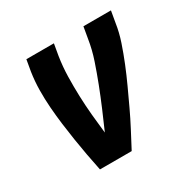

<svg xmlns="http://www.w3.org/2000/svg" viewBox="-124 -637 748 755"><g transform="rotate(-30 250.0 -260.0)"><path d="M122 0Q114 -38 107 -76Q100 -114 94 -152.5Q88 -191 83 -230Q78 -269 75 -308.5Q72 -348 72.5 -388Q73 -428 79 -468L88 -520H213L204 -468Q197 -423 196 -378.5Q195 -334 196.5 -290Q198 -246 202 -202.5Q206 -159 211 -116Q230 -159 248.5 -202.5Q267 -246 284 -290Q301 -334 316 -378.5Q331 -423 338 -468L347 -520H472L463 -468Q457 -428 443.5 -388Q430 -348 414 -308.5Q398 -269 380 -230Q362 -191 344 -152.5Q326 -114 306 -76Q286 -38 266 0Z"/></g></svg>

Font: Iosevka Curly Extrabold
Style: Italic
Weight: 800
Italic angle: -9°
Monospace: yes
Designer: Belleve Invis
Foundry: Belleve Invis
Version: Version 22.1.2; ttfautohint (v1.8.4)